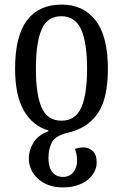

<svg xmlns="http://www.w3.org/2000/svg" viewBox="-20 -568 538 840"><path d="M250 -548Q344 -548 398 -479Q452 -410 452 -267Q452 -137 408 -72.5Q364 -8 280 12Q223 25 207.5 54Q192 83 192 124Q192 164 209 185Q226 206 255 206Q284 206 300.5 186Q317 166 317 136Q317 116 314 104Q311 92 308 83Q316 81 325.5 79Q335 77 347 77Q367 77 385 92Q403 107 403 144Q403 170 386 195Q369 220 335.5 236Q302 252 255 252Q189 252 147.5 215Q106 178 106 124Q106 91 125.5 57.5Q145 24 192 6V3Q123 -17 84.5 -84Q46 -151 46 -267Q46 -410 98 -479Q150 -548 250 -548ZM248 -497Q187 -497 162 -439Q137 -381 137 -267Q137 -155 162 -97.5Q187 -40 249 -40Q310 -40 335.5 -97.5Q361 -155 361 -267Q361 -381 335 -439Q309 -497 248 -497Z"/></svg>

Font: Noto Serif Georgian Condensed
Style: Regular
Weight: 400
Width: 3
Designer: Monotype Design Team, Akaki Razmadze
Foundry: Google LLC
Version: Version 2.003; ttfautohint (v1.8.4.7-5d5b)